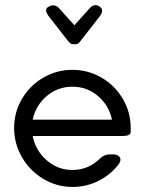

<svg xmlns="http://www.w3.org/2000/svg" viewBox="-20 -720 566 751"><path d="M369.1 -654.8 299.8 -565.9Q297.9 -563.5 294.4 -559.1Q291 -554.7 289.6 -553.2Q288.1 -551.8 285.4 -549.8Q282.7 -547.9 279.3 -547.4Q275.9 -546.9 271 -546.9Q266.1 -546.9 262.7 -547.4Q259.3 -547.9 256.1 -550Q252.9 -552.2 252 -553.2Q251 -554.2 246.8 -559.1Q242.7 -564 241.2 -565.9L171.9 -654.8Q151.4 -681.2 167 -691.9Q191.9 -708.5 211.9 -687L271 -621.1L329.1 -686Q348.6 -708.5 369.1 -694.8Q389.6 -681.2 369.1 -654.8ZM491.2 -219.2V-204.1Q491.2 -188 459 -188H107.9Q118.7 -131.8 162.1 -93.5Q205.6 -55.2 263.2 -55.2Q324.7 -55.2 369.1 -98.1Q387.2 -116.2 409.2 -116.2H421.9Q441.4 -116.2 448.5 -104.5Q455.6 -92.8 443.8 -77.1Q411.6 -35.6 364.5 -12.2Q317.4 11.2 263.2 11.2Q202.1 11.2 149.2 -20.5Q96.2 -52.2 65.7 -105.5Q35.2 -158.7 35.2 -219.2Q35.2 -280.8 65.9 -333.3Q96.7 -385.7 149.2 -416.3Q201.7 -446.8 263.2 -446.8Q324.7 -446.8 377.2 -416.3Q429.7 -385.7 460.4 -333.3Q491.2 -280.8 491.2 -219.2ZM107.9 -252H418Q406.2 -307.6 363.5 -344.2Q320.8 -380.9 263.2 -380.9Q205.6 -380.9 162.6 -344.2Q119.6 -307.6 107.9 -252Z"/></svg>

Font: Arcon Rounded-
Style: Regular
Weight: 400
Designer: M. Zarth
Foundry: martin zarth - visuelle & digitale kommunikation
Version: Version 1.110;PS 001.110;hotconv 1.0.70;makeotf.lib2.5.58329